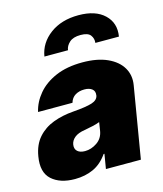

<svg xmlns="http://www.w3.org/2000/svg" viewBox="-118 -875 826 972"><g transform="rotate(-15 295.5 -389.5)"><path d="M154.8 8.5Q77.1 8.5 33.7 -30.5Q-9.6 -69.6 4.3 -150.6Q14.2 -210.2 46.9 -246.8Q79.5 -283.4 127.8 -301.5Q176.1 -319.6 233 -323.9Q302.2 -329.2 332.9 -339Q363.6 -348.7 367.9 -372.2V-373.6Q371.1 -394.9 356.7 -406.2Q342.3 -417.6 316.8 -417.6Q289.1 -417.6 269 -405.5Q248.9 -393.5 241.5 -367.9H61.1Q72.4 -417.6 107.8 -459.7Q143.1 -501.8 201.9 -527.2Q260.7 -552.6 342.3 -552.6Q419.7 -552.6 472.3 -528.8Q524.9 -505 548.7 -464.5Q572.4 -424 563.9 -373.6L501.4 0H318.2L331 -76.7H326.7Q294.7 -30.9 251.4 -11.2Q208.1 8.5 154.8 8.5ZM240.1 -115.1Q273.1 -115.1 303.1 -135.5Q333.1 -155.9 339.5 -193.2L346.6 -238.6Q330.6 -232.2 309.8 -227.6Q289.1 -223 265.6 -218.8Q230.5 -213.4 212 -198.3Q193.5 -183.2 190.3 -161.9Q187.1 -139.6 200.8 -127.3Q214.5 -115.1 240.1 -115.1ZM164.8 -630.7Q176.1 -699.9 235.6 -744.1Q295.1 -788.4 384.9 -788.4Q474.1 -788.4 520.4 -744.1Q566.8 -699.9 555.4 -630.7H431.8Q434.7 -653.1 421.5 -671Q408.4 -688.9 369.3 -688.9Q330.6 -688.9 310.9 -671Q291.2 -653.1 288.4 -630.7Z"/></g></svg>

Font: Inter UI Black
Style: Italic
Weight: 900
Italic angle: -9.39999°
Designer: Rasmus Andersson
Foundry: rsms
Version: 3.2;8d6f07862